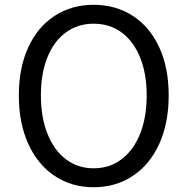

<svg xmlns="http://www.w3.org/2000/svg" viewBox="-20 -766 780 799"><path d="M58.4 -368.8Q58.4 -484 97.7 -569.2Q137 -654.4 207.6 -700.2Q278.2 -746 369.8 -746Q461.4 -746 532.4 -700.2Q603.4 -654.4 642.7 -569.1Q682 -483.8 682 -368.7Q682 -253.6 642.7 -167.2Q603.4 -80.8 532.3 -33.8Q461.2 13.2 369.8 13.2Q278.4 13.2 207.7 -33.8Q137 -80.8 97.7 -167.2Q58.4 -253.6 58.4 -368.8ZM590.4 -368.7Q590.4 -459.8 562.9 -527.3Q535.3 -594.7 485.9 -631.1Q436.4 -667.4 369.7 -667.4Q304 -667.4 254.1 -631.1Q204.3 -594.7 177.2 -527.3Q150.2 -459.8 150.2 -368.7Q150.2 -277.6 177.6 -209Q205 -140.4 254.6 -103Q304.3 -65.6 369.8 -65.6Q435.6 -65.6 485.5 -103Q535.4 -140.4 562.9 -209Q590.4 -277.6 590.4 -368.7Z"/></svg>

Font: 寒蝉端黑体 Light
Style: Regular
Weight: 300
Designer: ChillDuanSans {Warren2060}; 
Source Han Sans {Ryoko NISHIZUKA 西塚涼子 (kana, bopomofo & ideographs); Paul D. Hunt (Latin, G
Foundry: ChillType&Adobe
Version: Version 1.300;Glyphs 3.3 (3306)